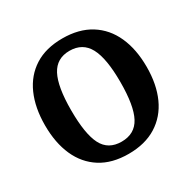

<svg xmlns="http://www.w3.org/2000/svg" viewBox="-151 -808 964 967"><g transform="rotate(-30 331.5 -324.5)"><path d="M330 11Q234 11 168.5 -30.5Q103 -72 69.5 -147Q36 -222 36 -324Q36 -426 69.5 -501.5Q103 -577 168.5 -618.5Q234 -660 330 -660Q426 -660 492.5 -618.5Q559 -577 593 -501.5Q627 -426 627 -324Q627 -222 593 -147Q559 -72 492.5 -30.5Q426 11 330 11ZM330 -60Q407 -60 440.5 -123Q474 -186 474 -324Q474 -461 440 -524.5Q406 -588 330 -588Q255 -588 221.5 -524.5Q188 -461 188 -324Q188 -186 220.5 -123Q253 -60 330 -60Z"/></g></svg>

Font: Arsenal SC
Style: Bold
Weight: 700
Designer: Andrij Shevchenko
Foundry: Stairsfor
Version: Version 2.001; ttfautohint (v1.8.4.7-5d5b)